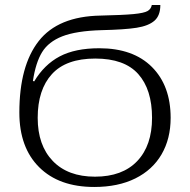

<svg xmlns="http://www.w3.org/2000/svg" viewBox="-20 -734 757 764"><path d="M57 -286Q57 -472 134 -570.5Q211 -669 380 -672Q470 -674 511.5 -678Q553 -682 567 -690Q581 -698 584 -714H618Q618 -672 594.5 -651.5Q571 -631 523.5 -623.5Q476 -616 384 -614Q283 -611 228 -589.5Q173 -568 147.5 -526.5Q122 -485 111 -412L116 -410Q156 -477 217.5 -509.5Q279 -542 375 -542Q510 -542 584.5 -467.5Q659 -393 659 -265Q659 -182 623 -120Q587 -58 518.5 -24Q450 10 355 10Q215 10 136 -68.5Q57 -147 57 -286ZM585 -265Q585 -378 530 -439.5Q475 -501 359 -501Q243 -501 186.5 -439Q130 -377 130 -265Q130 -156 190 -93.5Q250 -31 358 -31Q467 -31 526 -93Q585 -155 585 -265Z"/></svg>

Font: Noto Serif Light
Style: Regular
Weight: 300
Designer: Monotype Design Team
Foundry: Monotype Imaging Inc.
Version: Version 1.001